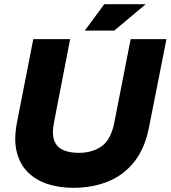

<svg xmlns="http://www.w3.org/2000/svg" viewBox="-20 -887 815 917"><path d="M328 10Q265 10 209.5 -7.5Q154 -25 115 -62.5Q76 -100 60.5 -159Q45 -218 61 -302L139 -700H315L238 -303Q227 -248 239 -216Q251 -184 281.5 -170.5Q312 -157 356 -157Q421 -157 465.5 -188.5Q510 -220 526 -302L604 -700H775L692 -281Q673 -181 623 -116.5Q573 -52 498 -21Q423 10 328 10ZM385 -741 478 -867H676L526 -741Z"/></svg>

Font: REM
Style: Bold Italic
Weight: 700
Italic angle: -11°
Designer: Octavio Pardo
Foundry: Ashler Design
Version: Version 1.005;gftools[0.9.28]